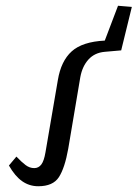

<svg xmlns="http://www.w3.org/2000/svg" viewBox="-20 -634 478 667"><path d="M113 13Q82 13 57 -4.5Q32 -22 11 -59L37 -90Q55 -71 69 -60.5Q83 -50 99 -50Q114 -50 123.5 -62.5Q133 -75 138 -105L181 -356Q192 -422 229 -455.5Q266 -489 344 -493L390 -614L438 -610L401 -459L344 -454Q309 -451 287.5 -427.5Q266 -404 259 -366L217 -117Q205 -50 184.5 -18.5Q164 13 113 13Z"/></svg>

Font: Source Serif 4 SmText
Style: Italic
Weight: 400
Italic angle: -12°
Designer: Frank Grießhammer
Foundry: Adobe
Version: Version 4.005;hotconv 1.1.0;makeotfexe 2.6.0